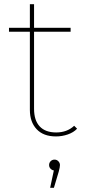

<svg xmlns="http://www.w3.org/2000/svg" viewBox="-20 -650 428 919"><path d="M123 -124V-630H143V-129Q143 -74 170 -45Q197 -16 249 -16Q301 -16 335 -48L349 -34Q332 -16 304.5 -6.5Q277 3 248 3Q188 3 155.5 -31.5Q123 -66 123 -124ZM23 -517H318V-498H23ZM240 155 241 166Q231 166 223 158.5Q215 151 215 140Q215 129 222.5 121.5Q230 114 241 114Q252 114 259.5 122Q267 130 267 140Q267 150 261 172L238 249H220Z"/></svg>

Font: iiserrat Thin
Style: Regular
Weight: 100
Designer: Akira Ohta
Foundry: Akira Ohta
Version: Version 1.200;Glyphs 3.3.1 (3343)